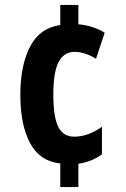

<svg xmlns="http://www.w3.org/2000/svg" viewBox="-20 -744 509 774"><path d="M296 -646Q323 -644 351.5 -635Q380 -626 402 -612L367 -507Q345 -521 322.5 -528Q300 -535 281 -535Q238 -535 216.5 -494.5Q195 -454 195 -362Q195 -272 215 -232.5Q235 -193 279 -193Q335 -193 391 -233V-122Q351 -92 296 -84V10H223V-85Q140 -94 101 -167.5Q62 -241 62 -362Q62 -481 101.5 -556.5Q141 -632 223 -643V-724H296Z"/></svg>

Font: Noto Sans Thai ExtCond
Style: Bold
Weight: 700
Width: 2
Designer: Monotype Design Team
Foundry: Monotype Imaging Inc.
Version: Version 2.002; ttfautohint (v1.8.4.7-5d5b)